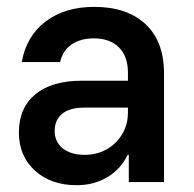

<svg xmlns="http://www.w3.org/2000/svg" viewBox="-20 -530 564 559"><path d="M203.3 9.2Q128.3 9.2 81.7 -33.3Q35 -75.8 35 -144.2Q35 -215.8 82.9 -255.4Q130.8 -295 218.3 -295H352.5V-318.3Q352.5 -365.8 326.2 -392.1Q300 -418.3 253.3 -418.3Q214.2 -418.3 188.3 -400.4Q162.5 -382.5 155 -349.2H43.3Q56.7 -425 112.9 -467.5Q169.2 -510 254.2 -510Q350 -510 403.8 -459.6Q457.5 -409.2 457.5 -316.7V0H355V-79.2H351.7Q331.7 -37.5 292.5 -14.2Q253.3 9.2 203.3 9.2ZM226.7 -79.2Q262.5 -79.2 290.8 -95.4Q319.2 -111.7 335.8 -139.6Q352.5 -167.5 352.5 -202.5V-216.7H225Q183.3 -216.7 161.2 -198.8Q139.2 -180.8 139.2 -149.2Q139.2 -116.7 162.9 -97.9Q186.7 -79.2 226.7 -79.2Z"/></svg>

Font: Funnel Sans Light Medium
Style: Regular
Weight: 500
Version: Version 1.000